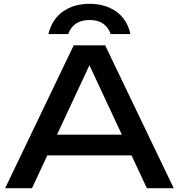

<svg xmlns="http://www.w3.org/2000/svg" viewBox="-20 -988 939 1008"><path d="M184 -172V-281H708V-172ZM532 -750 892 0H751L424 -700H475L148 0H7L367 -750ZM665 -809H561Q549 -844 521.5 -863.5Q494 -883 450 -883Q406 -883 378 -863.5Q350 -844 338 -809H234Q253 -887 310.5 -927.5Q368 -968 450 -968Q533 -968 590 -927.5Q647 -887 665 -809Z"/></svg>

Font: Bounded
Style: Regular
Weight: 400
Designer: Vlad Churkin
Version: Version 1.0